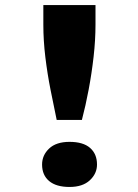

<svg xmlns="http://www.w3.org/2000/svg" viewBox="-20 -731 549 762"><path d="M205 -255Q193 -312 180.5 -375Q168 -438 160 -504Q152 -570 152 -633V-711H359V-633Q359 -572 351.5 -506Q344 -440 332 -376Q320 -312 305 -255ZM256 11Q203 11 175 -12.5Q147 -36 147 -78Q147 -115 175 -141.5Q203 -168 256 -168Q310 -168 337.5 -144Q365 -120 365 -78Q365 -42 336.5 -15.5Q308 11 256 11Z"/></svg>

Font: Lexend Mega
Style: Bold
Weight: 700
Version: Version 1.007